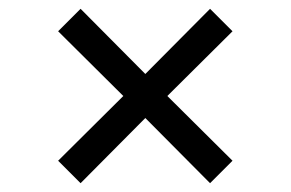

<svg xmlns="http://www.w3.org/2000/svg" viewBox="-20 -568 660 436"><path d="M112 -497 260 -350 112 -203 163 -152 310 -300 457 -152 508 -203 360 -350 508 -497 457 -548 310 -400 163 -548Z"/></svg>

Font: Space Text
Style: Regular
Weight: 400
Designer: Florian Karsten (Space Text), Colophon Foundry (Space Mono)
Foundry: Florian Karsten
Version: Version 1.003;PS 001.003;hotconv 1.0.88;makeotf.lib2.5.64775